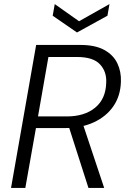

<svg xmlns="http://www.w3.org/2000/svg" viewBox="-20 -920 627 940"><path d="M34 0 157 -700H373Q446 -700 490.5 -675.5Q535 -651 554.5 -610Q574 -569 572 -520Q570 -451 535.5 -400.5Q501 -350 440 -321.5Q379 -293 297 -293H156L104 0ZM413 0 312 -315H385L490 0ZM166 -350H307Q394 -350 446 -393Q498 -436 500 -515Q503 -569 469.5 -605Q436 -641 357 -641H217ZM516 -900 506 -843 357 -761 238 -843 248 -900 367 -816Z"/></svg>

Font: DM Sans 16pt Light
Style: Italic
Weight: 300
Italic angle: -10°
Version: Version 4.004;gftools[0.9.30]